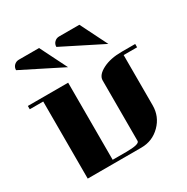

<svg xmlns="http://www.w3.org/2000/svg" viewBox="-157 -817 928 953"><g transform="rotate(-30 307.5 -341.0)"><path d="M0 -441.9V-460.9H231V-19H308.1Q384.8 -19 384.8 -38.1V-384.8Q384.8 -416 430.2 -439Q473.6 -460.9 538.1 -460.9H615.2V-441.9H538.1V-153.8Q538.1 -89.8 493.2 -44.9Q448.2 0 384.8 0H77.1V-441.9ZM38.1 -644Q38.1 -660.2 48.8 -670.9Q60.1 -682.1 76.2 -682.1H191.9L269 -527.8ZM269 -644Q269 -660.2 279.8 -670.9Q291 -682.1 307.1 -682.1H422.9L500 -527.8Z"/></g></svg>

Font: Hjet
Style: Regular
Weight: 400
Designer: T. Christopher White
Version: Version 1.2